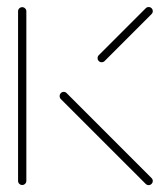

<svg xmlns="http://www.w3.org/2000/svg" viewBox="-20 -539 488 559"><path d="M44.8 -0.4Q39.6 -0.4 36.1 -3.9Q32.6 -7.4 32.6 -12.2V-506.3Q32.6 -511.1 36.1 -514.6Q39.6 -518.1 44.8 -518.1Q49.6 -518.1 53.1 -514.6Q56.7 -511.1 56.7 -506.3V-12.2Q56.7 -7.4 53.1 -3.9Q49.6 -0.4 44.8 -0.4ZM424.8 -12.2Q424.8 -7.4 421.3 -3.7Q417.8 0 412.6 0Q407.8 0 404.1 -3.7L157 -250.7Q153.7 -254.1 153.7 -259.3Q153.7 -264.4 157.2 -268Q160.7 -271.5 165.6 -271.5Q170.4 -271.5 174.1 -267.8L421.1 -20.7Q424.8 -17 424.8 -12.2ZM412.6 -518.5Q417.8 -518.5 421.3 -515Q424.8 -511.5 424.8 -506.3Q424.8 -501.5 421.1 -497.8L284.4 -361.1Q281.1 -357.8 275.9 -357.8Q271.1 -357.8 267.6 -361.3Q264.1 -364.8 264.1 -369.6Q264.1 -374.8 267.4 -378.1L404.1 -514.8Q407.8 -518.5 412.6 -518.5Z"/></svg>

Font: 26F Galaxy Sans Thin
Style: Regular
Weight: 100
Designer: C₂₉H₂₅N₃O₅
Version: Version 1.100